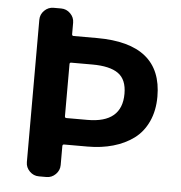

<svg xmlns="http://www.w3.org/2000/svg" viewBox="-53 -790 793 840"><g transform="rotate(5 344.0 -370.0)"><path d="M148.4 0Q125 0 107.9 -17.1Q90.8 -34.2 90.8 -57.6V-682.6Q90.8 -706.1 107.9 -723.1Q125 -740.2 148.4 -740.2H181.6Q205.1 -740.2 222.2 -723.1Q239.3 -706.1 239.3 -682.6V-632.8Q239.3 -625 246.1 -625H349.6Q634.8 -625 634.8 -392.6Q634.8 -331.1 612.8 -283.2Q590.8 -235.4 551.8 -206.5Q512.7 -177.7 461.4 -163.1Q410.2 -148.4 349.6 -148.4H246.1Q239.3 -148.4 239.3 -140.6V-57.6Q239.3 -34.2 222.2 -17.1Q205.1 0 181.6 0ZM239.3 -272.5Q239.3 -264.6 246.1 -264.6H338.9Q490.2 -264.6 490.2 -392.6Q490.2 -455.1 453.1 -481.4Q416 -507.8 338.9 -507.8H246.1Q239.3 -507.8 239.3 -501Z"/></g></svg>

Font: Gen Jyuu Gothic Bold
Style: Bold
Weight: 700
Designer: [Source Han Sans]
Ryoko NISHIZUKA  (kana & ideographs); Paul D. Hunt (Latin, Greek & Cyrillic); Wenlong ZHANG  (bopomofo
Version: Version 1.002.20150607